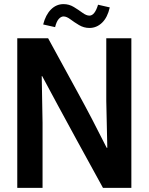

<svg xmlns="http://www.w3.org/2000/svg" viewBox="-20 -914 725 934"><path d="M64 -728H214Q288 -592 358 -464.5Q428 -337 499 -195H502L497 -422V-728H619V0H481Q407 -134 354 -231.5Q301 -329 260.5 -403.5Q220 -478 185 -544H183L187 -317V0H64ZM457 -891 514 -878Q503 -829 476.5 -803.5Q450 -778 415 -778Q388 -778 364.5 -792Q341 -806 322.5 -820Q304 -834 289 -834Q277 -834 266 -822Q255 -810 248 -782L190 -795Q202 -842 228 -868Q254 -894 289 -894Q316 -894 339 -880Q362 -866 381 -852Q400 -838 415 -838Q441 -838 457 -891Z"/></svg>

Font: Murecho Medium
Style: Regular
Weight: 500
Designer: Neil Summerour
Foundry: Positype
Version: Version 1.010; ttfautohint (v1.8.3)